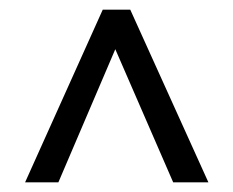

<svg xmlns="http://www.w3.org/2000/svg" viewBox="-20 -702 483 398"><path d="M339 -324 219 -600 101 -324H32L193 -682H250L412 -324Z"/></svg>

Font: Montagu Slab
Style: Regular
Weight: 400
Version: Version 1.000